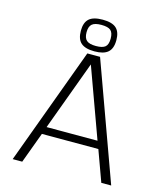

<svg xmlns="http://www.w3.org/2000/svg" viewBox="-131 -1009 949 1107"><g transform="rotate(15 344.0 -455.5)"><path d="M579 0 512 -184H175L107 0H50L308 -700H384L638 0ZM344 -644 191 -229H495ZM450 -817Q450 -767 424.5 -744.5Q399 -722 344 -722Q289 -722 263.5 -744.5Q238 -767 238 -817Q238 -866 263 -888.5Q288 -911 344 -911Q400 -911 425 -888.5Q450 -866 450 -817ZM344 -754Q384 -754 400 -768Q416 -782 416 -817Q416 -852 400 -866Q384 -880 344 -880Q305 -880 288.5 -865.5Q272 -851 272 -817Q272 -783 288.5 -768.5Q305 -754 344 -754Z"/></g></svg>

Font: Fivo Sans Light
Style: Regular
Weight: 300
Designer: Alexander Slobzheninov
Foundry: Alexander Slobzheninov
Version: 1.0